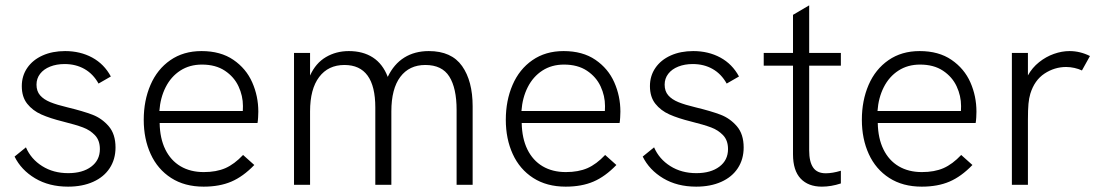

<svg xmlns="http://www.w3.org/2000/svg" viewBox="-20 -691 4121 718"><path d="M34.5 -105.5 77 -140Q96 -96 137.8 -69.8Q179.5 -43.5 235 -43.5Q289 -43.5 321.2 -67.8Q353.5 -92 353.5 -133.5Q353.5 -166 335.2 -185.2Q317 -204.5 290.2 -214.5Q263.5 -224.5 215.5 -236.5Q167 -248.5 134.5 -263Q102 -277.5 81.8 -303Q61.5 -328.5 61.5 -369Q61.5 -407.5 82 -437.2Q102.5 -467 139.2 -483.5Q176 -500 223.5 -500Q280 -500 324.8 -475.8Q369.5 -451.5 394.5 -405L348.5 -378.5Q328.5 -414.5 296 -433Q263.5 -451.5 221.5 -451.5Q191.5 -451.5 167.5 -442Q143.5 -432.5 130 -415Q116.5 -397.5 116.5 -374.5Q116.5 -350 130 -334.5Q143.5 -319 168 -309Q192.5 -299 232.5 -289.5Q290.5 -275.5 325.8 -262Q361 -248.5 386.5 -219Q412 -189.5 412 -139.5Q412 -95.5 390.2 -62.2Q368.5 -29 328.2 -11Q288 7 234.5 7Q163.5 7 111.2 -24.2Q59 -55.5 34.5 -105.5Z M517.5 -243Q517.5 -315 542.8 -373.5Q568 -432 617 -466Q666 -500 733.5 -500Q805 -500 852.8 -467.2Q900.5 -434.5 923.2 -383Q946 -331.5 946 -273.5Q946 -265 945.2 -252Q944.5 -239 943 -231H577Q578 -173.5 598.2 -132.2Q618.5 -91 655.2 -69.2Q692 -47.5 742 -47.5Q789 -47.5 822.8 -62.2Q856.5 -77 889 -111.5L931 -74Q889 -30.5 845 -11.8Q801 7 741.5 7Q670.5 7 620 -25.5Q569.5 -58 543.5 -114.8Q517.5 -171.5 517.5 -243ZM888 -276Q888.5 -282 888.5 -294.5Q888.5 -332.5 872 -368Q855.5 -403.5 821 -426.5Q786.5 -449.5 735 -449.5Q689 -449.5 654.2 -427Q619.5 -404.5 599.5 -365Q579.5 -325.5 576 -276Z M1079.5 -493H1139.5V-408.5Q1160.5 -455 1198.8 -477.5Q1237 -500 1284.5 -500Q1337.5 -500 1374.5 -476Q1411.5 -452 1430 -403.5Q1453 -451.5 1492 -475.8Q1531 -500 1583.5 -500Q1668.5 -500 1708 -444Q1747.5 -388 1747.5 -293.5V0H1687.5V-280Q1687.5 -361.5 1660.2 -404.8Q1633 -448 1570.5 -448Q1510.5 -448 1477 -403.5Q1443.5 -359 1443.5 -274.5V0H1383.5V-289Q1383.5 -448 1268 -448Q1207.5 -448 1173.5 -403Q1139.5 -358 1139.5 -274.5V0H1079.5Z M1871.5 -243Q1871.5 -315 1896.8 -373.5Q1922 -432 1971 -466Q2020 -500 2087.5 -500Q2159 -500 2206.8 -467.2Q2254.5 -434.5 2277.2 -383Q2300 -331.5 2300 -273.5Q2300 -265 2299.2 -252Q2298.5 -239 2297 -231H1931Q1932 -173.5 1952.2 -132.2Q1972.5 -91 2009.2 -69.2Q2046 -47.5 2096 -47.5Q2143 -47.5 2176.8 -62.2Q2210.5 -77 2243 -111.5L2285 -74Q2243 -30.5 2199 -11.8Q2155 7 2095.5 7Q2024.5 7 1974 -25.5Q1923.5 -58 1897.5 -114.8Q1871.5 -171.5 1871.5 -243ZM2242 -276Q2242.5 -282 2242.5 -294.5Q2242.5 -332.5 2226 -368Q2209.5 -403.5 2175 -426.5Q2140.5 -449.5 2089 -449.5Q2043 -449.5 2008.2 -427Q1973.5 -404.5 1953.5 -365Q1933.5 -325.5 1930 -276Z M2383.5 -105.5 2426 -140Q2445 -96 2486.8 -69.8Q2528.5 -43.5 2584 -43.5Q2638 -43.5 2670.2 -67.8Q2702.5 -92 2702.5 -133.5Q2702.5 -166 2684.2 -185.2Q2666 -204.5 2639.2 -214.5Q2612.5 -224.5 2564.5 -236.5Q2516 -248.5 2483.5 -263Q2451 -277.5 2430.8 -303Q2410.5 -328.5 2410.5 -369Q2410.5 -407.5 2431 -437.2Q2451.5 -467 2488.2 -483.5Q2525 -500 2572.5 -500Q2629 -500 2673.8 -475.8Q2718.5 -451.5 2743.5 -405L2697.5 -378.5Q2677.5 -414.5 2645 -433Q2612.5 -451.5 2570.5 -451.5Q2540.5 -451.5 2516.5 -442Q2492.5 -432.5 2479 -415Q2465.5 -397.5 2465.5 -374.5Q2465.5 -350 2479 -334.5Q2492.5 -319 2517 -309Q2541.5 -299 2581.5 -289.5Q2639.5 -275.5 2674.8 -262Q2710 -248.5 2735.5 -219Q2761 -189.5 2761 -139.5Q2761 -95.5 2739.2 -62.2Q2717.5 -29 2677.2 -11Q2637 7 2583.5 7Q2512.5 7 2460.2 -24.2Q2408 -55.5 2383.5 -105.5Z M2945.5 -114V-445.5H2836V-493H2945.5V-635.5L3006 -671V-493H3124.5V-445.5H3006V-128.5Q3006 -86 3020.8 -64.5Q3035.5 -43 3068 -43Q3093 -43 3124.5 -52.5V-5Q3088 7 3053.5 7Q3002.5 7 2974 -23.2Q2945.5 -53.5 2945.5 -114Z M3203 -243Q3203 -315 3228.2 -373.5Q3253.5 -432 3302.5 -466Q3351.5 -500 3419 -500Q3490.5 -500 3538.2 -467.2Q3586 -434.5 3608.8 -383Q3631.5 -331.5 3631.5 -273.5Q3631.5 -265 3630.8 -252Q3630 -239 3628.5 -231H3262.5Q3263.5 -173.5 3283.8 -132.2Q3304 -91 3340.8 -69.2Q3377.5 -47.5 3427.5 -47.5Q3474.5 -47.5 3508.2 -62.2Q3542 -77 3574.5 -111.5L3616.5 -74Q3574.5 -30.5 3530.5 -11.8Q3486.5 7 3427 7Q3356 7 3305.5 -25.5Q3255 -58 3229 -114.8Q3203 -171.5 3203 -243ZM3573.5 -276Q3574 -282 3574 -294.5Q3574 -332.5 3557.5 -368Q3541 -403.5 3506.5 -426.5Q3472 -449.5 3420.5 -449.5Q3374.5 -449.5 3339.8 -427Q3305 -404.5 3285 -365Q3265 -325.5 3261.5 -276Z M3764 -493H3824V-409Q3840 -438 3865.8 -458.5Q3891.5 -479 3921.2 -489.5Q3951 -500 3979.5 -500Q4019 -500 4056 -481.5L4026 -427.5Q4013.5 -433.5 3997.8 -437Q3982 -440.5 3967 -440.5Q3923.5 -440.5 3886 -415.8Q3848.5 -391 3833 -340.5Q3828 -324 3826 -302.5Q3824 -281 3824 -242.5V0H3764Z"/></svg>

Font: HK Grotesk Light
Style: Regular
Weight: 300
Designer: Alfredo Marco Pradil
Foundry: Hanken Design Co.
Version: Version 3.001